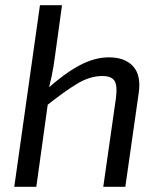

<svg xmlns="http://www.w3.org/2000/svg" viewBox="-20 -720 618 740"><path d="M400 -499Q461 -499 492.5 -465Q524 -431 515 -364L463 0H378L427 -343Q433 -391 421 -409Q409 -427 374 -427Q326 -427 276 -396.5Q226 -366 157 -311L158 -374Q227 -436 285.5 -467.5Q344 -499 400 -499ZM219 -700 192 -504Q187 -464 178.5 -423.5Q170 -383 162 -360L168 -346L120 0H35L134 -700Z"/></svg>

Font: Exo 2
Style: Italic
Weight: 400
Italic angle: -8°
Designer: Natanael Gama
Foundry: Natanael Gama
Version: Version 2.010